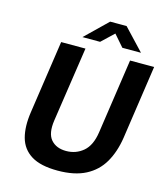

<svg xmlns="http://www.w3.org/2000/svg" viewBox="-132 -1014 977 1125"><g transform="rotate(15 356.5 -451.5)"><path d="M323 10Q219.5 10 162.8 -25.2Q106 -60.5 88.2 -125.5Q70.5 -190.5 84 -280.5L149 -723H296.5L229 -269.5Q217 -188.5 249.2 -151.2Q281.5 -114 341.5 -114Q401 -114 444.8 -151Q488.5 -188 500.5 -269.5L567 -723H713L647.5 -275.5Q634 -188 596.8 -123.8Q559.5 -59.5 492.5 -24.8Q425.5 10 323 10ZM262 -783.5 395.5 -913H495L617 -783.5H504L443 -853.5L369 -783.5Z"/></g></svg>

Font: Public Sans
Style: Bold Italic
Weight: 700
Italic angle: -8°
Designer: The Public Sans project authors (U.S. Web Design System). Libre Franklin designed by Pablo Impallari and Rodrigo Fuenzal
Version: Version 1.008; ttfautohint (v1.8.1) -l 8 -r 50 -G 200 -x 14 